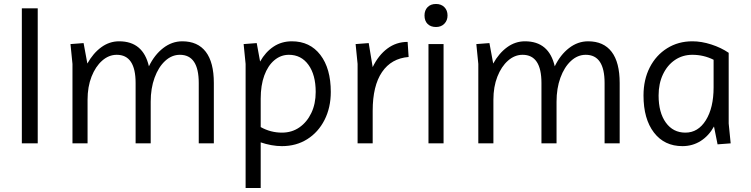

<svg xmlns="http://www.w3.org/2000/svg" viewBox="-20 -722 3780 967"><path d="M90 0V-680H170V0Z M345 0V-400L335 -500L401 -505L420 -402Q449 -454 490 -484Q531 -514 580 -514Q701 -514 730 -388Q758 -446 802 -480Q846 -514 898 -514Q976 -514 1016.5 -461Q1057 -408 1057 -304V0H981V-304Q981 -446 886 -446Q845 -446 811.5 -415Q778 -384 758.5 -330.5Q739 -277 739 -210V0H663V-304Q663 -446 568 -446Q528 -446 494.5 -416.5Q461 -387 441 -336Q421 -285 421 -220V0Z M1217 225V-400L1207 -500L1273 -505L1290 -412Q1317 -460 1357.5 -487Q1398 -514 1450 -514Q1541 -514 1593.5 -445.5Q1646 -377 1646 -259Q1646 -180 1614.5 -118Q1583 -56 1527.5 -21Q1472 14 1400 14Q1374 14 1346.5 9Q1319 4 1293 -5V225ZM1400 -54Q1450 -54 1488 -80.5Q1526 -107 1548 -153Q1570 -199 1570 -259Q1570 -345 1533.5 -395.5Q1497 -446 1435 -446Q1394 -446 1361.5 -418.5Q1329 -391 1311 -341.5Q1293 -292 1293 -225V-82Q1343 -54 1400 -54Z M1781 0V-400L1771 -500L1837 -505L1857 -384Q1886 -444 1931 -477.5Q1976 -511 2033 -511L2038 -435Q1951 -428 1904 -359Q1857 -290 1857 -164V0Z M2138 0V-500H2214V0ZM2176 -586Q2149 -586 2133.5 -601.5Q2118 -617 2118 -644Q2118 -670 2133.5 -686Q2149 -702 2176 -702Q2202 -702 2218 -686Q2234 -670 2234 -644Q2234 -619 2218 -602.5Q2202 -586 2176 -586Z M2389 0V-400L2379 -500L2445 -505L2464 -402Q2493 -454 2534 -484Q2575 -514 2624 -514Q2745 -514 2774 -388Q2802 -446 2846 -480Q2890 -514 2942 -514Q3020 -514 3060.5 -461Q3101 -408 3101 -304V0H3025V-304Q3025 -446 2930 -446Q2889 -446 2855.5 -415Q2822 -384 2802.5 -330.5Q2783 -277 2783 -210V0H2707V-304Q2707 -446 2612 -446Q2572 -446 2538.5 -416.5Q2505 -387 2485 -336Q2465 -285 2465 -220V0Z M3417 14Q3326 14 3273.5 -54.5Q3221 -123 3221 -241Q3221 -321 3252.5 -382.5Q3284 -444 3340 -479Q3396 -514 3467 -514Q3513 -514 3562.5 -498Q3612 -482 3650 -456V-100L3660 0L3594 5L3576 -85Q3550 -38 3509 -12Q3468 14 3417 14ZM3432 -54Q3496 -54 3535 -116.5Q3574 -179 3574 -282V-421Q3524 -446 3467 -446Q3418 -446 3379.5 -420Q3341 -394 3319 -347.5Q3297 -301 3297 -241Q3297 -155 3333.5 -104.5Q3370 -54 3432 -54Z"/></svg>

Font: Imprima
Style: Regular
Weight: 400
Designer: Eduardo Tunni
Foundry: Eduardo Tunni
Version: Version 1.002; ttfautohint (v1.8.4.7-5d5b);gftools[0.9.23]